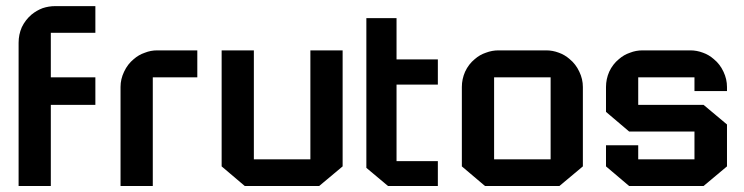

<svg xmlns="http://www.w3.org/2000/svg" viewBox="-20 -620 2481 640"><path d="M297.9 -509.8Q297.9 -509.8 297.9 -510.7Q248 -510.7 149.4 -510.7Q149.4 -460.9 149.4 -362.3Q198.2 -362.3 297.9 -362.3Q297.9 -332 297.9 -270.5Q248 -270.5 149.4 -270.5Q149.4 -180.7 149.4 0Q113.3 0 42 0Q42 -159.2 42 -477.5Q42 -504.9 52.7 -529.3Q64.5 -553.7 85 -571.3Q101.6 -585 122.1 -592.8Q142.6 -599.6 164.1 -599.6Q208 -599.6 297.9 -599.6Q297.9 -577.1 297.9 -554.7Q297.9 -532.2 297.9 -509.8Z M490.2 -362.3Q490.2 -362.3 489.3 -362.3Q489.3 -241.2 489.3 0Q454.1 0 381.8 0Q381.8 -110.4 381.8 -330.1Q381.8 -356.4 393.6 -380.9Q405.3 -406.2 425.8 -422.9Q442.4 -437.5 462.9 -444.3Q482.4 -452.1 503.9 -452.1Q548.8 -452.1 637.7 -452.1Q637.7 -421.9 637.7 -362.3Q601.6 -362.3 564.5 -362.3Q527.3 -362.3 490.2 -362.3Z M1122.1 -452.1Q1122.1 -323.2 1122.1 -65.4Q1095.7 -43 1043.9 0Q961.9 0 795.9 0Q770.5 -21.5 718.8 -65.4Q718.8 -194.3 718.8 -452.1Q753.9 -452.1 826.2 -452.1Q826.2 -331.1 826.2 -88.9Q888.7 -88.9 1014.6 -88.9Q1014.6 -210 1014.6 -452.1Q1049.8 -452.1 1122.1 -452.1Z M1301.8 -337.9Q1301.8 -252.9 1301.8 -83Q1347.7 -83 1439.5 -83Q1439.5 -55.7 1439.5 0Q1383.8 0 1273.4 0Q1249 -20.5 1201.2 -60.5Q1201.2 -227.5 1201.2 -559.6Q1234.4 -559.6 1301.8 -559.6Q1301.8 -513.7 1301.8 -421.9Q1347.7 -421.9 1439.5 -421.9Q1439.5 -393.6 1439.5 -337.9Q1393.6 -337.9 1301.8 -337.9Z M1878.9 -422.9Q1899.4 -406.2 1911.1 -380.9Q1922.9 -356.4 1922.9 -330.1Q1922.9 -241.2 1922.9 -65.4Q1896.5 -43 1844.7 0Q1762.7 0 1596.7 0Q1571.3 -21.5 1519.5 -65.4Q1519.5 -153.3 1519.5 -330.1Q1519.5 -356.4 1530.3 -380.9Q1542 -406.2 1562.5 -422.9Q1579.1 -437.5 1599.6 -444.3Q1620.1 -452.1 1641.6 -452.1Q1694.3 -452.1 1800.8 -452.1Q1822.3 -452.1 1842.8 -444.3Q1862.3 -437.5 1878.9 -422.9ZM1815.4 -88.9Q1815.4 -180.7 1815.4 -362.3Q1752 -362.3 1627 -362.3Q1627 -271.5 1627 -88.9Q1673.8 -88.9 1720.7 -88.9Q1767.6 -88.9 1815.4 -88.9Z M2403.3 -316.4Q2367.2 -316.4 2294.9 -316.4Q2294.9 -331.1 2294.9 -362.3Q2232.4 -362.3 2107.4 -362.3Q2107.4 -332 2107.4 -270.5Q2179.7 -270.5 2325.2 -270.5Q2351.6 -249 2403.3 -205.1Q2403.3 -158.2 2403.3 -65.4Q2377 -43 2325.2 0Q2280.3 0 2191.4 0Q2153.3 0 2077.1 0Q2051.8 -21.5 2000 -65.4Q2000 -88.9 2000 -135.7Q2035.2 -135.7 2107.4 -135.7Q2107.4 -120.1 2107.4 -88.9Q2169.9 -88.9 2294.9 -88.9Q2294.9 -120.1 2294.9 -181.6Q2222.7 -181.6 2077.1 -181.6Q2051.8 -203.1 2000 -247.1Q2000 -274.4 2000 -330.1Q2000 -356.4 2010.7 -380.9Q2022.5 -406.2 2043 -422.9Q2059.6 -437.5 2080.1 -444.3Q2099.6 -452.1 2122.1 -452.1Q2174.8 -452.1 2281.2 -452.1Q2302.7 -452.1 2323.2 -444.3Q2342.8 -437.5 2359.4 -422.9Q2379.9 -406.2 2391.6 -380.9Q2403.3 -356.4 2403.3 -330.1Q2403.3 -326.2 2403.3 -323.2Q2403.3 -319.3 2403.3 -316.4Z"/></svg>

Font: Bestnet font
Style: Regular
Weight: 400
Version: Version 1.0